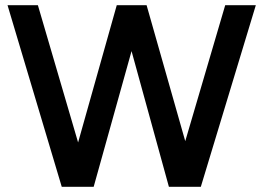

<svg xmlns="http://www.w3.org/2000/svg" viewBox="-20 -720 1015 740"><path d="M218 0 9 -700H126L281 -171L430 -700H545L694 -176L848 -700H966L754 0H631L487 -523L341 0Z"/></svg>

Font: Figtree SemiBold
Style: Regular
Weight: 600
Designer: Erik Kennedy
Foundry: Erik Kennedy
Version: Version 2.001; ttfautohint (v1.8.4.7-5d5b);gftools[0.9.27]